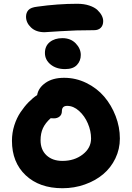

<svg xmlns="http://www.w3.org/2000/svg" viewBox="-20 -1038 695 1012"><path d="M214.8 -868.2Q169.9 -868.2 143.6 -893.1Q117.2 -918 117.2 -950.2Q117.2 -970.7 129.6 -984.9Q142.1 -999 176.8 -1002.9Q284.7 -1018.1 387.2 -1018.1Q422.9 -1018.1 450.7 -1008.8Q478.5 -999.5 493.7 -985.1Q508.8 -970.7 516.4 -955.8Q523.9 -940.9 523.9 -926.8Q523.9 -904.3 511.2 -891.6Q498.5 -878.9 476.1 -878.9Q377.9 -878.9 297.9 -873.5Q217.8 -868.2 214.8 -868.2ZM323.2 -673.8Q276.4 -673.8 246.6 -698.2Q216.8 -722.7 216.8 -758.8Q216.8 -795.4 242.4 -816.2Q268.1 -836.9 309.1 -836.9Q352.5 -836.9 379.2 -809.3Q405.8 -781.7 405.8 -748Q405.8 -717.3 385.5 -695.6Q365.2 -673.8 323.2 -673.8ZM309.1 -45.9Q188 -45.9 115.5 -114Q43 -182.1 43 -295.9Q43 -337.9 55.4 -377.2Q67.9 -416.5 88.4 -446.8Q108.9 -477.1 130.6 -499.3Q152.3 -521.5 175.8 -537.1Q182.6 -575.7 220.5 -601.8Q258.3 -627.9 317.9 -627.9Q379.9 -627.9 435.5 -600.6Q491.2 -573.2 529.3 -528.6Q567.4 -483.9 589.6 -426Q611.8 -368.2 611.8 -308.1Q611.8 -252 588.1 -202.9Q564.5 -153.8 523.7 -119.6Q482.9 -85.4 427.2 -65.7Q371.6 -45.9 309.1 -45.9ZM193.8 -298.8Q193.8 -248.5 225.3 -219.2Q256.8 -189.9 309.1 -189.9Q372.1 -189.9 416 -223.9Q460 -257.8 460 -308.1Q460 -347.7 443.1 -387.2Q426.3 -426.8 396.7 -453.4Q367.2 -480 334 -480Q306.2 -480 306.2 -452.1Q306.2 -434.1 294.2 -424.1Q282.2 -414.1 264.2 -414.1Q252.9 -414.1 247.1 -415Q218.8 -389.6 206.3 -362.3Q193.8 -335 193.8 -298.8Z"/></svg>

Font: Shantell Sans Irregular
Style: Bold
Weight: 700
Designer: Stephen Nixon, Anya Danilova, Shantell Martin
Foundry: Arrow Type
Version: Version 1.006;[9816181b4]